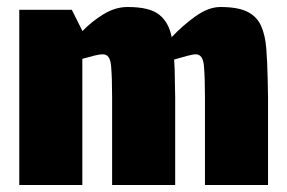

<svg xmlns="http://www.w3.org/2000/svg" viewBox="-20 -528 820 548"><path d="M215 -440V-439Q242 -467 275.5 -487.5Q309 -508 344 -508H345Q407 -508 434.5 -486Q462 -464 470 -422Q501 -455 538 -481.5Q575 -508 609 -508Q659 -508 686 -494.5Q713 -481 725 -454.5Q737 -428 740 -390Q743 -352 744 -302L745 -250V0H565V-250Q565 -308 562 -340.5Q559 -373 539 -373Q531 -373 514 -368.5Q497 -364 477 -358Q478 -345 478.5 -331Q479 -317 479 -302L480 -250V0H300V-250Q300 -308 297 -340.5Q294 -373 274 -373Q264 -373 248 -369Q232 -365 215 -360V0H35V-500H185Z"/></svg>

Font: Epunda Sans Black
Style: Regular
Weight: 900
Designer: Simon Atzbach
Foundry: typofactur
Version: Version 2.204; ttfautohint (v1.8.4.7-5d5b)